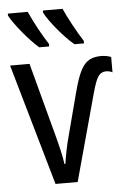

<svg xmlns="http://www.w3.org/2000/svg" viewBox="-54 -806 558 846"><g transform="rotate(-5 225.0 -383.0)"><path d="M255 -766H168V-757C187 -718 252 -640 294 -606H336V-617C310 -657 272 -727 255 -766ZM101 -766H13V-757C34 -717 97 -641 138 -606H182V-617C154 -660 124 -715 101 -766ZM406 -544C338 -543 313 -510 282 -392L234 -209C221 -163 213 -117 208 -84H204C199 -120 189 -162 177 -207L89 -537H3L157 0H255L360 -384C379 -452 390 -473 420 -475C430 -475 442 -473 450 -468V-536C439 -540 425 -544 406 -544Z"/></g></svg>

Font: Noto Sans Condensed
Style: Regular
Weight: 400
Width: 3
Designer: Monotype Design Team
Foundry: Monotype Imaging Inc.
Version: Version 2.013